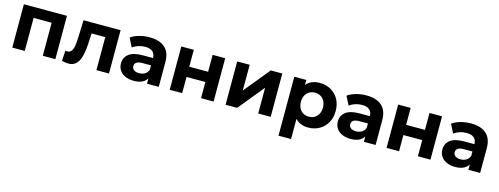

<svg xmlns="http://www.w3.org/2000/svg" viewBox="-19 -1327 5984 2303"><g transform="rotate(15 2973.0 -176.0)"><path d="M610 -538V0H454V-410H230V0H75V-538Z M1276 -538V0H1120V-410H950L945 -315Q941 -209 925 -139Q909 -69 873 -29Q837 11 773 11Q739 11 692 -1L700 -129Q716 -127 723 -127Q758 -127 775.5 -152.5Q793 -178 799 -217.5Q805 -257 808 -322L816 -538Z M1894 -307V0H1748V-67Q1704 8 1584 8Q1522 8 1476.5 -13Q1431 -34 1407 -71Q1383 -108 1383 -155Q1383 -230 1439.5 -273Q1496 -316 1614 -316H1738Q1738 -367 1707 -394.5Q1676 -422 1614 -422Q1571 -422 1529.5 -408.5Q1488 -395 1459 -372L1403 -481Q1447 -512 1508.5 -529Q1570 -546 1635 -546Q1760 -546 1827 -486.5Q1894 -427 1894 -307ZM1738 -170V-225H1631Q1535 -225 1535 -162Q1535 -132 1558.5 -114.5Q1582 -97 1623 -97Q1663 -97 1694 -115.5Q1725 -134 1738 -170Z M2030 -538H2185V-328H2419V-538H2575V0H2419V-201H2185V0H2030Z M2724 -538H2879V-218L3141 -538H3284V0H3129V-320L2868 0H2724Z M4019 -269Q4019 -186 3984 -123.5Q3949 -61 3887.5 -26.5Q3826 8 3751 8Q3648 8 3589 -57V194H3433V-538H3582V-476Q3640 -546 3751 -546Q3826 -546 3887.5 -511.5Q3949 -477 3984 -414.5Q4019 -352 4019 -269ZM3861 -269Q3861 -337 3822.5 -377.5Q3784 -418 3724 -418Q3664 -418 3625.5 -377.5Q3587 -337 3587 -269Q3587 -201 3625.5 -160.5Q3664 -120 3724 -120Q3784 -120 3822.5 -160.5Q3861 -201 3861 -269Z M4587 -307V0H4441V-67Q4397 8 4277 8Q4215 8 4169.5 -13Q4124 -34 4100 -71Q4076 -108 4076 -155Q4076 -230 4132.5 -273Q4189 -316 4307 -316H4431Q4431 -367 4400 -394.5Q4369 -422 4307 -422Q4264 -422 4222.5 -408.5Q4181 -395 4152 -372L4096 -481Q4140 -512 4201.5 -529Q4263 -546 4328 -546Q4453 -546 4520 -486.5Q4587 -427 4587 -307ZM4431 -170V-225H4324Q4228 -225 4228 -162Q4228 -132 4251.5 -114.5Q4275 -97 4316 -97Q4356 -97 4387 -115.5Q4418 -134 4431 -170Z M4723 -538H4878V-328H5112V-538H5268V0H5112V-201H4878V0H4723Z M5885 -307V0H5739V-67Q5695 8 5575 8Q5513 8 5467.5 -13Q5422 -34 5398 -71Q5374 -108 5374 -155Q5374 -230 5430.5 -273Q5487 -316 5605 -316H5729Q5729 -367 5698 -394.5Q5667 -422 5605 -422Q5562 -422 5520.5 -408.5Q5479 -395 5450 -372L5394 -481Q5438 -512 5499.5 -529Q5561 -546 5626 -546Q5751 -546 5818 -486.5Q5885 -427 5885 -307ZM5729 -170V-225H5622Q5526 -225 5526 -162Q5526 -132 5549.5 -114.5Q5573 -97 5614 -97Q5654 -97 5685 -115.5Q5716 -134 5729 -170Z"/></g></svg>

Font: Montserrat-Bold
Style: Bold
Weight: 700
Version: Version 7.200